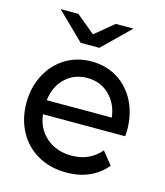

<svg xmlns="http://www.w3.org/2000/svg" viewBox="-111 -821 782 912"><g transform="rotate(15 280.0 -365.5)"><path d="M526 -233C527.3 -245 528 -254.7 528 -262C528 -315.3 517.5 -362.7 496.5 -404C475.5 -445.3 446.3 -477.5 409 -500.5C371.7 -523.5 329.3 -535 282 -535C234 -535 191.2 -523.5 153.5 -500.5C115.8 -477.5 86.2 -445.3 64.5 -404C42.8 -362.7 32 -316.3 32 -265C32 -213 43.2 -166.3 65.5 -125C87.8 -83.7 119.3 -51.5 160 -28.5C200.7 -5.5 247.3 6 300 6C341.3 6 378.7 -1.3 412 -16C445.3 -30.7 473.3 -52 496 -80L446 -142C410 -99.3 362.3 -78 303 -78C253.7 -78 212.5 -92.2 179.5 -120.5C146.5 -148.8 127.3 -186.3 122 -233ZM173.5 -412C202.5 -440 238.7 -454 282 -454C325.3 -454 361.5 -439.8 390.5 -411.5C419.5 -383.2 436.7 -346.7 442 -302H122C127.3 -347.3 144.5 -384 173.5 -412ZM432 -737H345L253 -661L161 -737H74L207 -607H299Z"/></g></svg>

Font: Rookery
Style: Regular
Weight: 400
Designer: Ryan Kimball / Julieta Ulanovsky
Foundry: Motorola Mobility LLC.
Version: Version 1.0